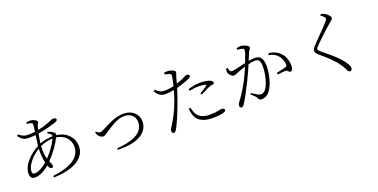

<svg xmlns="http://www.w3.org/2000/svg" viewBox="-21 -1645 5031 2558"><g transform="rotate(-20 2495.0 -366.5)"><path d="M162 -647C209 -583 246 -570 306 -570C336 -570 368 -572 398 -576C391 -528 384 -476 379 -428C269 -371 133 -253 133 -120C133 -70 157 -46 201 -46C260 -46 332 -79 405 -142C417 -110 431 -89 449 -89C463 -89 475 -95 475 -112C475 -132 463 -153 450 -184C534 -270 607 -375 644 -453C762 -438 832 -353 832 -256C832 -95 672 -11 432 17L437 39C692 32 891 -55 891 -241C891 -352 808 -463 656 -480C661 -495 659 -505 648 -517C628 -538 597 -550 562 -560L552 -543C591 -522 608 -510 604 -483C535 -482 470 -468 421 -448C426 -492 434 -539 442 -581C552 -598 673 -634 714 -652C730 -660 733 -667 733 -677C733 -691 717 -702 687 -702C668 -702 597 -654 452 -627L465 -675C473 -710 490 -711 490 -731C490 -748 444 -782 386 -782C376 -782 357 -779 341 -777L340 -754C361 -752 380 -750 399 -744C413 -739 417 -734 417 -717C417 -701 412 -665 405 -619C374 -615 342 -613 312 -613C263 -613 233 -620 179 -664ZM594 -455C565 -388 499 -296 434 -228C423 -261 415 -304 415 -360L417 -412C475 -439 529 -453 594 -455ZM392 -187C336 -138 267 -99 216 -99C190 -99 180 -110 180 -140C180 -210 257 -318 376 -390L375 -353C375 -300 381 -238 392 -187Z M1169 -346 1157 -340C1160 -324 1162 -309 1170 -296C1182 -275 1214 -249 1239 -249C1261 -249 1281 -267 1336 -302C1392 -337 1495 -410 1588 -410C1684 -410 1742 -355 1742 -271C1742 -108 1560 -50 1359 -38L1360 -17C1478 -11 1590 -28 1658 -61C1739 -99 1799 -163 1799 -262C1799 -356 1727 -443 1588 -443C1474 -443 1358 -376 1284 -339C1246 -319 1234 -316 1219 -316C1202 -316 1184 -328 1169 -346Z M2529 -427C2573 -437 2620 -443 2667 -443C2697 -443 2730 -440 2755 -431C2764 -428 2768 -423 2759 -417C2746 -404 2686 -366 2650 -343L2664 -324C2698 -342 2746 -368 2774 -380C2800 -393 2813 -396 2832 -398C2851 -401 2868 -403 2868 -419C2868 -434 2855 -449 2834 -459C2809 -470 2763 -482 2697 -482C2634 -482 2569 -468 2523 -452ZM2462 -210C2468 -180 2478 -144 2497 -113C2530 -60 2592 -36 2679 -36C2783 -36 2813 -55 2843 -55C2863 -55 2885 -46 2885 -27C2885 -8 2858 1 2831 7C2801 13 2756 19 2699 19C2592 19 2499 -10 2463 -92C2444 -132 2439 -170 2436 -207ZM2095 -600 2077 -587C2110 -518 2158 -496 2213 -496C2252 -496 2297 -502 2335 -509C2322 -465 2308 -419 2294 -379C2243 -236 2185 -134 2132 -54C2120 -32 2114 -24 2114 -6C2114 12 2124 28 2137 28C2154 28 2163 21 2176 1C2220 -69 2284 -226 2333 -366C2351 -415 2369 -470 2384 -520C2457 -539 2540 -569 2560 -580C2590 -593 2599 -602 2599 -618C2599 -632 2578 -641 2562 -641C2554 -641 2544 -637 2530 -629C2498 -612 2454 -592 2400 -574L2423 -657C2432 -687 2444 -713 2444 -728C2443 -750 2380 -772 2350 -774C2326 -776 2311 -773 2291 -770L2289 -746C2309 -742 2332 -737 2352 -731C2371 -723 2377 -714 2375 -692C2371 -659 2361 -612 2348 -560C2310 -550 2264 -542 2216 -543C2166 -543 2136 -563 2095 -600Z M3677 -515C3745 -503 3785 -476 3814 -438C3844 -397 3854 -353 3856 -328C3858 -302 3856 -293 3835 -286C3806 -276 3736 -262 3701 -255L3706 -230C3741 -235 3806 -242 3827 -239C3855 -235 3852 -208 3879 -208C3906 -208 3917 -239 3917 -276C3917 -352 3892 -417 3859 -454C3821 -499 3775 -526 3690 -540ZM3311 -724C3334 -722 3372 -718 3387 -711C3401 -705 3403 -697 3403 -685C3403 -667 3380 -600 3349 -522C3277 -506 3181 -480 3150 -480C3120 -480 3114 -514 3105 -541L3084 -537C3079 -519 3080 -495 3083 -482C3091 -452 3127 -417 3152 -417C3176 -417 3189 -428 3235 -445C3256 -453 3292 -466 3331 -477C3306 -415 3277 -351 3251 -303C3192 -193 3150 -129 3094 -56C3082 -39 3079 -28 3079 -14C3079 6 3094 18 3105 18C3117 18 3128 11 3141 -9C3185 -73 3232 -164 3289 -278C3323 -347 3358 -424 3387 -492C3423 -501 3457 -507 3482 -507C3539 -507 3556 -475 3556 -398C3556 -281 3518 -163 3487 -114C3460 -69 3436 -58 3405 -58C3383 -58 3337 -86 3283 -121L3272 -105C3328 -58 3336 -45 3344 -31C3357 -7 3361 7 3393 7C3444 7 3484 -19 3512 -57C3568 -130 3606 -269 3606 -389C3606 -503 3564 -543 3491 -543C3466 -543 3432 -538 3404 -533L3451 -646C3461 -669 3480 -679 3480 -700C3480 -723 3409 -756 3370 -756C3346 -756 3326 -751 3311 -746Z M4507 -773C4551 -744 4563 -726 4563 -710C4563 -699 4557 -689 4539 -669C4491 -612 4343 -469 4293 -411C4279 -396 4268 -378 4268 -361C4268 -339 4282 -318 4307 -296C4430 -193 4501 -123 4549 -49C4577 -8 4586 18 4597 37C4602 49 4613 59 4627 59C4646 59 4658 46 4658 21C4658 -7 4634 -47 4608 -81C4537 -172 4455 -236 4350 -322C4328 -340 4317 -352 4317 -366C4317 -377 4323 -387 4352 -417C4393 -459 4529 -587 4595 -642C4627 -668 4641 -676 4641 -694C4641 -716 4606 -754 4576 -771C4558 -782 4541 -786 4520 -792Z"/></g></svg>

Font: Noto Serif KR Light
Style: Regular
Weight: 300
Designer: Ryoko NISHIZUKA 西塚涼子 (kana & ideographs); Frank Grießhammer (Latin, Greek & Cyrillic); Wenlong ZHANG 张文龙 (bopomofo); San
Foundry: Adobe
Version: Version 2.001;hotconv 1.1.0;makeotfexe 2.6.0